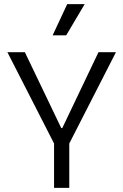

<svg xmlns="http://www.w3.org/2000/svg" viewBox="-20 -914 600 934"><path d="M243 0V-216L16 -660H101L278 -291H283L459 -660H544L317 -216V0ZM302 -742H236L307 -894H392Z"/></svg>

Font: Bricolage Grotesque 12pt Light
Style: Regular
Weight: 300
Designer: Mathieu Triay
Foundry: Atelier Triay
Version: Version 1.001; ttfautohint (v1.8.4.7-5d5b);gftools[0.9.33.de